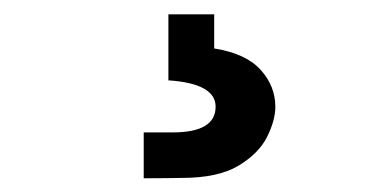

<svg xmlns="http://www.w3.org/2000/svg" viewBox="-20 -30 538 270"><path d="M182.1 220.7V156.2H222.7Q283.2 156.2 283.2 120.1Q283.2 87.4 216.8 83V-9.8H281.2V38.1Q326.2 45.4 346.7 68.4Q367.2 91.3 367.2 120.1Q367.2 139.2 355.5 162.6Q343.8 186 315.2 203.1Q286.6 220.2 235.4 220.2Q229 220.2 215.8 220.5Q202.6 220.7 182.1 220.7Z"/></svg>

Font: Kay Pho Du
Style: Bold
Weight: 700
Designer: Victor Gaultney, Khu Oo Reh
Foundry: SIL International
Version: Version 3.000